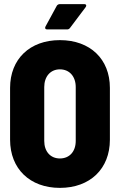

<svg xmlns="http://www.w3.org/2000/svg" viewBox="-20 -903 586 933"><path d="M209 -760H306C312 -760 316 -762 320 -767L396 -868C398 -871 399 -873 399 -876C399 -880 396 -883 389 -883H271C265 -883 259 -880 256 -875L201 -774C197 -766 200 -760 209 -760ZM271 10C418 10 514 -83 514 -224V-476C514 -616 418 -708 271 -708C125 -708 29 -616 29 -476V-224C29 -83 125 10 271 10ZM271 -133C225 -133 195 -167 195 -218V-480C195 -531 225 -566 271 -566C318 -566 348 -531 348 -480V-218C348 -167 318 -133 271 -133Z"/></svg>

Font: Barlow Semi Condensed ExtraBold
Style: Regular
Weight: 800
Width: 4
Designer: Jeremy Tribby
Foundry: Tribby Type
Version: Version 1.422;hotconv 1.0.109;makeotfexe 2.5.65596